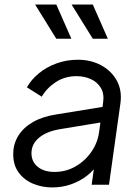

<svg xmlns="http://www.w3.org/2000/svg" viewBox="-20 -810 613 842"><path d="M209 12Q165 12 126 -4Q87 -20 62.5 -52.5Q38 -85 38 -134Q38 -179 60.5 -215Q83 -251 125 -275Q167 -299 226 -308L441 -343L434 -275L240 -243Q183 -233 150.5 -205.5Q118 -178 118 -138Q118 -101 145.5 -78.5Q173 -56 219 -56Q269 -56 311 -80Q353 -104 381 -144.5Q409 -185 415 -234L432 -359Q438 -399 422 -425Q406 -451 377.5 -463.5Q349 -476 316 -476Q265 -476 225.5 -450.5Q186 -425 163 -386L98 -427Q117 -461 150.5 -488.5Q184 -516 228 -532Q272 -548 321 -548Q379 -548 424 -523.5Q469 -499 492.5 -456Q516 -413 508 -356L458 0H382L397 -107L410 -94Q392 -63 361 -39Q330 -15 291 -1.5Q252 12 209 12ZM227 -640 134 -790H227L293 -640ZM387 -640 294 -790H387L453 -640Z"/></svg>

Font: Plus Jakarta Sans
Style: Italic
Weight: 400
Italic angle: -8°
Designer: Gumpita Rahayu
Foundry: Tokotype
Version: Version 2.006